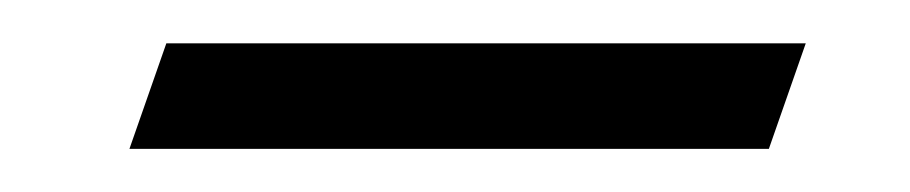

<svg xmlns="http://www.w3.org/2000/svg" viewBox="-20 -276 422 89"><path d="M40 -207 57.1 -255.9H353.5L336.4 -207Z"/></svg>

Font: Elstob 14pt Medium
Style: Italic
Weight: 500
Italic angle: -20°
Designer: Peter S. Baker
Version: Version 1.015